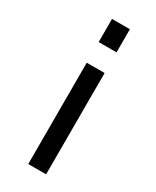

<svg xmlns="http://www.w3.org/2000/svg" viewBox="-195 -807 702 864"><g transform="rotate(30 156.0 -375.0)"><path d="M115.2 -631.8V-752H208V-631.8ZM115.2 2V-524.4H208V2Z"/></g></svg>

Font: Gen Shin Gothic Regular
Style: Regular
Weight: 400
Designer: [Source Han Sans]
Ryoko NISHIZUKA  (kana & ideographs); Paul D. Hunt (Latin, Greek & Cyrillic); Wenlong ZHANG  (bopomofo
Version: Version 1.002.20150607